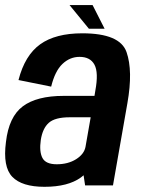

<svg xmlns="http://www.w3.org/2000/svg" viewBox="-21 -732 559 758"><path d="M315 0 309 -40Q304 -36 298.5 -31.5Q247.5 5.5 154.5 5.5Q65.5 5.5 27.5 -34Q-10.5 -73.5 2.5 -171.5Q14 -271 69 -312.2Q124 -353.5 230.5 -353.5H352L355.5 -375Q368.5 -445.5 352 -476.5Q335.5 -507.5 293 -507.5Q255 -507.5 225.5 -479.5Q196 -451.5 181 -390L52 -416Q77 -513.5 137.5 -557Q198 -600.5 304 -600.5Q452.5 -600.5 478.5 -526.5Q504.5 -452.5 482 -325L425 0ZM316.5 -152 337 -269H254.5Q196 -269 171.5 -247Q147 -225 140 -179Q133.5 -133.5 146.5 -108.5Q159.5 -83.5 203 -83.5Q247.5 -83.5 279.5 -103.5Q311 -123.5 316.5 -152ZM330 -618.5 253.5 -712H344.5L392 -618.5Z"/></svg>

Font: Anybody SemiBold
Style: Italic
Weight: 600
Italic angle: -10°
Designer: Tyler Finck
Foundry: Etcetera Type Company
Version: Version 1.010; ttfautohint (v1.8.3) -l 8 -r 50 -G 200 -x 14 